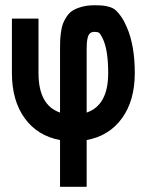

<svg xmlns="http://www.w3.org/2000/svg" viewBox="-20 -532 565 740"><path d="M343.8 -409.2Q333.5 -409.2 327.1 -403.8Q320.8 -398.4 318.1 -387.2Q315.4 -376 314.7 -366.7Q314 -357.4 314 -342.8V-98.1Q397 -126.5 397 -250.5Q397 -338.4 376.5 -382.3Q367.2 -401.4 362.1 -405.3Q356.9 -409.2 343.8 -409.2ZM211.4 -342.8Q211.4 -363.3 211.9 -376Q212.4 -388.7 215.1 -408.4Q217.8 -428.2 222.7 -440.9Q227.5 -453.6 237.3 -468.5Q247.1 -483.4 260.7 -491.7Q274.4 -500 295.7 -505.9Q316.9 -511.7 343.8 -511.7Q364.3 -511.7 376.5 -510.5Q388.7 -509.3 403.1 -504.9Q417.5 -500.5 427.5 -491.2Q437.5 -481.9 448.2 -466.1Q459 -450.2 469.2 -426.3Q499.5 -356 499.5 -250.5Q499.5 -144.5 450.2 -76.4Q400.9 -8.3 314 7.8V188H211.4V7.8Q124.5 -8.3 75.2 -76.4Q25.9 -144.5 25.9 -250.5V-460.4H128.4V-250.5Q128.4 -126.5 211.4 -98.1Z"/></svg>

Font: Anka/Coder Condensed
Style: Bold
Weight: 700
Width: 4
Monospace: yes
Version: Version 001.100